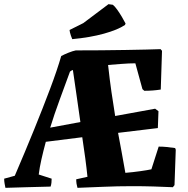

<svg xmlns="http://www.w3.org/2000/svg" viewBox="-20 -896 904 922"><path d="M6 6Q4 -4 2 -15Q0 -26 0 -38L51 -52Q100 -166 143.5 -273Q187 -380 221 -470.5Q255 -561 274 -627Q289 -635 309 -643Q329 -651 344 -654Q403 -654 464.5 -654.5Q526 -655 582 -656Q638 -657 682 -658Q726 -659 751 -660L758 -652L752 -466Q714 -460 673 -460L664 -468L630 -592Q601 -592 562 -589Q523 -586 499 -584Q507 -511 515 -456Q523 -401 533 -339L725 -374L741 -362L738 -281L547 -258Q555 -214 564 -166.5Q573 -119 582 -66Q618 -69 653.5 -74Q689 -79 707 -83L742 -192Q762 -192 781.5 -190Q801 -188 821 -185L824 -177L818 -7L810 3Q769 1 718 -0.5Q667 -2 616 -2Q544 -2 476 1Q408 4 352 6Q349 -4 347.5 -14Q346 -24 346 -35L400 -47Q396 -87 389.5 -136Q383 -185 375 -237L200 -215Q188 -171 179 -131Q170 -91 166 -58L228 -38Q228 -28 227 -18.5Q226 -9 223 0Q162 2 107.5 3Q53 4 6 6ZM221 -283 366 -310Q357 -375 347.5 -439.5Q338 -504 330 -560Q321 -557 316 -552Q292 -486 266.5 -417Q241 -348 221 -283ZM327 -708Q320 -724 316 -740L314 -752L380 -785L501 -876L522 -873Q531 -866 542.5 -850Q554 -834 565 -815.5Q576 -797 583 -783L580 -776Q546 -753 479.5 -734.5Q413 -716 327 -708Z"/></svg>

Font: Labrada ExtraBold
Style: Regular
Weight: 800
Designer: Mercedes Jáuregui
Foundry: Omnibus-Type Team
Version: Version 1.000; ttfautohint (v1.8.4.7-5d5b)